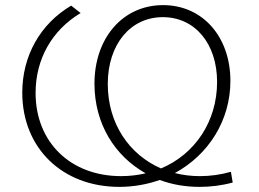

<svg xmlns="http://www.w3.org/2000/svg" viewBox="-20 -725 1010 750"><path d="M446 5C502 5 556 -5 604 -22C652 -4 704 5 760 5C801 5 845 0 889 -12L882 -54C840 -42 800 -37 761 -37C727 -37 694 -41 663 -49C794 -120 880 -254 880 -409C880 -581 772 -705 617 -705C459 -705 349 -576 349 -398C349 -241 429 -115 549 -48C519 -41 487 -37 453 -37C255 -37 119 -170 119 -362C119 -495 184 -608 295 -674L258 -703C138 -632 67 -508 67 -363C67 -147 223 5 446 5ZM401 -397C401 -551 489 -658 616 -658C742 -658 828 -554 828 -405C828 -251 742 -123 609 -67C485 -121 401 -242 401 -397Z"/></svg>

Font: Chess Sans Light
Style: Regular
Weight: 300
Designer: Wolf Bōese
Foundry: Wolf Bōese
Version: Version 7.223;Glyphs 3.3 (3306)